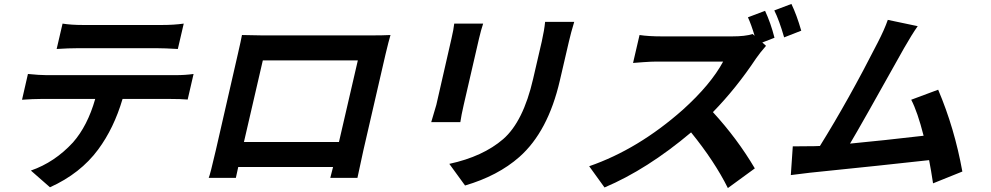

<svg xmlns="http://www.w3.org/2000/svg" viewBox="-20 -887 5040 976"><path d="M376 -642Q329 -642 268 -638L298 -767Q341 -760 402 -760H804Q864 -760 914 -767L884 -638Q815 -642 777 -642ZM872 -505Q923 -505 964 -511L934 -381Q898 -384 844 -384H603Q559 -235 479 -127Q389 -5 234 65L137 -20Q258 -62 351 -163Q425 -247 464 -384H189Q149 -384 92 -380L122 -511Q181 -505 217 -505Z M1316 -580 1220 -165H1703L1799 -580ZM1827 -122 1797 17H1659L1673 -38H1191L1179 17H1041Q1048 2 1077 -123L1189 -612Q1205 -681 1210 -709Q1291 -707 1315 -707H1865Q1928 -707 1965 -709Q1956 -679 1940 -612Z M2436 -767Q2425 -734 2415 -691L2337 -353Q2325 -301 2320 -266H2172L2198 -354L2275 -691Q2286 -738 2289 -767ZM2899 -776Q2882 -720 2872 -676L2826 -478Q2766 -218 2620 -89Q2511 7 2344 56L2264 -54Q2435 -91 2538 -180Q2640 -269 2690 -486L2734 -676Q2747 -734 2751 -776Z M3966 -697Q3941 -784 3916 -834L4003 -867Q4030 -811 4053 -731ZM3874 -654Q3844 -620 3824 -591Q3723 -439 3604 -317Q3728 -182 3817 -31L3680 69Q3613 -66 3493 -214Q3270 -26 3053 66L2975 -42Q3224 -128 3451 -329Q3593 -457 3656 -574H3317Q3292 -574 3250 -571L3198 -567L3231 -709Q3276 -702 3347 -702H3700Q3769 -702 3806 -714L3816 -705Q3799 -762 3782 -799L3869 -832Q3898 -770 3917 -695L3855 -671Z M4723 45Q4713 -21 4703 -73Q4480 -48 4097 -9L4000 3L4010 -143Q4087 -143 4121 -144L4148 -145Q4293 -378 4442 -671Q4476 -737 4493 -786L4645 -754Q4616 -713 4576 -643Q4356 -249 4301 -157Q4469 -173 4675 -197Q4644 -319 4612 -380L4749 -431Q4832 -236 4872 -15Z"/></svg>

Font: KaiGen Gothic CN Bold
Style: Bold
Weight: 700
Designer: Ryoko NISHIZUKA  (kana & ideographs); Paul D. Hunt (Latin, Greek & Cyrillic); Wenlong ZHANG  (bopomofo); Sandoll Communi
Foundry: Adobe Systems Incorporated
Version: Version 1.002.20150501